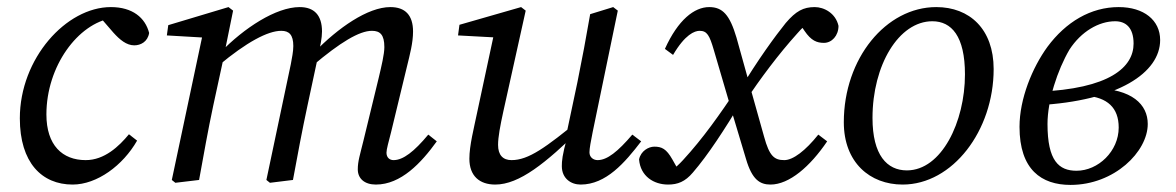

<svg xmlns="http://www.w3.org/2000/svg" viewBox="-20 -508 3320 542"><path d="M185 13C254 13 327 -41 367 -111L344 -129C316 -95 275 -56 222 -56C156 -56 111 -98 111 -185C111 -321 200 -442 297 -457H312V-468H255L300 -416C318 -396 337 -380 359 -380C377 -380 397 -390 401 -415C390 -458 354 -488 293 -488C167 -488 36 -343 36 -174C36 -49 98 13 185 13Z M475 8 542 0C555 -71 567 -140 582 -210L613 -353V-355L638 -478L625 -488L455 -437L451 -408L571 -401L553 -415L465 0L475 8ZM742 8 807 0C820 -71 833 -140 848 -210L878 -350L880 -358C884 -379 889 -400 889 -419C889 -465 867 -488 826 -488C759 -488 669 -429 602 -360H597V-323C676 -389 736 -421 774 -421C796 -421 808 -410 808 -378C808 -362 804 -344 801 -327L732 0L742 8ZM1041 13C1112 13 1169 -48 1213 -109L1189 -128C1149 -80 1118 -56 1091 -56C1080 -56 1071 -63 1071 -77C1071 -87 1077 -107 1084 -135L1129 -321C1137 -354 1146 -387 1146 -419C1146 -465 1124 -488 1082 -488C1018 -488 934 -429 868 -361H863V-323C940 -388 994 -421 1030 -421C1053 -421 1065 -410 1065 -375C1065 -355 1057 -322 1049 -288L1006 -111C996 -70 990 -53 990 -30C990 -4 1009 13 1041 13Z M1378 13C1446 13 1521 -48 1619 -144H1626L1619 -172C1520 -91 1472 -56 1424 -56C1400 -56 1386 -70 1386 -99C1386 -121 1392 -153 1401 -194L1464 -478L1451 -488L1277 -438L1273 -408L1384 -402L1377 -424L1326 -186C1318 -147 1305 -97 1305 -60C1305 -11 1334 13 1378 13ZM1619 13C1691 13 1744 -49 1790 -109L1765 -128C1724 -80 1694 -56 1667 -56C1655 -56 1644 -64 1644 -78C1644 -89 1648 -110 1653 -135L1724 -478L1711 -488L1646 -468C1635 -404 1623 -340 1610 -276L1577 -120H1581C1567 -70 1566 -53 1566 -39C1566 -4 1592 13 1619 13Z M2155 13C2208 13 2267 -38 2315 -109L2290 -128C2254 -83 2219 -56 2194 -56C2166 -56 2152 -67 2137 -122L2096 -268V-269L2059 -402C2040 -466 2020 -488 1982 -488C1940 -488 1894 -452 1857 -370L1880 -353C1914 -411 1941 -421 1955 -421C1976 -421 1983 -408 1995 -367L2044 -200V-199L2086 -59C2103 -1 2125 13 2155 13ZM1784 -58C1788 -10 1826 13 1866 13C1893 13 1914 5 1936 -21C1979 -71 2024 -140 2077 -228L2063 -261C2011 -184 1966 -119 1908 -56C1897 -44 1887 -35 1874 -25V-11L1904 -12L1878 -58C1861 -88 1848 -94 1827 -94C1811 -94 1789 -82 1784 -58ZM2082 -220C2128 -288 2176 -353 2231 -414C2243 -428 2256 -440 2269 -450V-456H2227L2251 -421C2270 -393 2286 -387 2306 -387C2328 -387 2347 -407 2347 -435C2339 -471 2306 -488 2280 -488C2248 -488 2227 -477 2198 -443C2169 -407 2119 -339 2067 -252L2082 -220Z M2528 13C2669 13 2785 -139 2785 -313C2785 -426 2717 -488 2623 -488C2481 -488 2362 -343 2362 -163C2362 -49 2436 13 2528 13ZM2540 -27C2484 -27 2443 -70 2443 -175C2443 -324 2517 -448 2612 -448C2666 -448 2704 -406 2704 -298C2704 -164 2638 -27 2540 -27Z M3002 14C3126 14 3220 -80 3220 -158C3220 -213 3176 -257 3070 -259V-267L3045 -238C3106 -233 3138 -204 3138 -148C3138 -81 3080 -26 3019 -26C2969 -26 2937 -54 2937 -158C2937 -224 2965 -310 2999 -368C3032 -419 3082 -448 3128 -448C3157 -448 3180 -431 3180 -385C3180 -319 3114 -257 2909 -249V-211C3137 -223 3255 -303 3255 -395C3255 -451 3209 -488 3138 -488C3059 -488 2989 -446 2937 -376C2894 -317 2858 -229 2858 -150C2858 -29 2920 14 3002 14Z"/></svg>

Font: Source Serif 4 Variable
Style: Italic
Weight: 400
Italic angle: -12°
Designer: Frank Grießhammer
Foundry: Adobe Systems Incorporated
Version: Version 4.004;hotconv 1.0.116;makeotfexe 2.5.65601